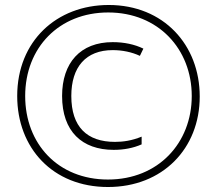

<svg xmlns="http://www.w3.org/2000/svg" viewBox="-20 -742 870 770"><path d="M413 8C632 8 781 -146 781 -355C781 -562 636 -722 416 -722C207 -722 49 -577 49 -357C49 -149 191 8 413 8ZM413 -22C213 -22 81 -165 81 -357C81 -551 217 -692 414 -692C615 -692 749 -545 749 -357C749 -169 615 -22 413 -22ZM436 -141C476 -141 514 -148 548 -163V-194C509 -178 474 -173 441 -173C329 -173 266 -233 266 -357C266 -473 324 -541 432 -541C471 -541 509 -533 541 -518L555 -547C520 -564 478 -573 432 -573C302 -573 229 -490 229 -357C229 -215 309 -141 436 -141Z"/></svg>

Font: Noto Sans Georgian ExtraCondensed ExtraLight
Style: Regular
Weight: 200
Width: 2
Designer: Monotype Design Team, Akaki Razmadze
Foundry: Google LLC
Version: Version 2.005